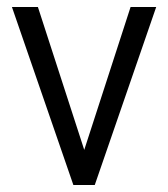

<svg xmlns="http://www.w3.org/2000/svg" viewBox="-20 -527 479 547"><path d="M14 -507H88L220 -100L352 -507H425L250 0H189Z"/></svg>

Font: D-DIN
Style: Regular
Weight: 400
Designer: Charles Nix
Foundry: Datto Inc.
Version: Version 1.00